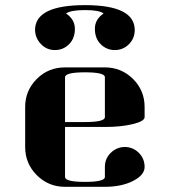

<svg xmlns="http://www.w3.org/2000/svg" viewBox="-20 -721 655 741"><path d="M77.1 -153.8V-308.1Q77.1 -371.6 122.1 -416.5Q166.5 -460.9 231 -460.9H384.8Q448.7 -460.9 493.7 -416Q538.1 -371.6 538.1 -308.1V-269Q538.1 -253.4 493.2 -242.2Q447.3 -231 384.8 -231H231V-38.1Q231 -19 308.1 -19Q384.8 -19 384.8 -38.1V-77.1Q384.8 -108.4 407.2 -130.9Q430.2 -153.3 460.9 -153.8Q493.2 -153.8 516.1 -130.9Q538.1 -108.4 538.1 -76.7Q538.1 -45.4 493.2 -22.5Q448.7 0 384.8 0H231Q167 0 122.1 -44.9Q77.1 -89.8 77.1 -153.8ZM115.2 -605Q115.2 -701.2 308.1 -701.2Q500 -701.2 500 -605Q500 -572.8 477.5 -550.3Q455.1 -527.8 422.9 -527.8Q391.1 -527.8 368.2 -550.8Q346.2 -573.2 346.2 -609.9Q346.2 -646.5 379.9 -668.9Q363.3 -682.1 308.1 -682.1Q252.9 -682.1 234.9 -668.9Q269 -646 269 -609.4Q269 -572.8 246.6 -550.3Q224.1 -527.8 191.9 -527.8Q160.2 -527.8 138.2 -550.8Q116.2 -573.7 115.2 -605ZM231 -250H308.1Q384.8 -250 384.8 -269V-422.9Q384.8 -441.9 308.1 -441.9Q231 -441.9 231 -422.9Z"/></svg>

Font: Hjet
Style: Regular
Weight: 400
Designer: T. Christopher White
Version: Version 1.2